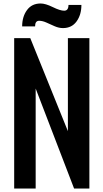

<svg xmlns="http://www.w3.org/2000/svg" viewBox="-20 -1097 602 1117"><path d="M346.2 -933.6Q322.8 -933.6 298.1 -944.3Q273.4 -955.1 250.5 -965.6Q227.5 -976.1 207.5 -976.1Q184.1 -976.1 184.1 -943.4H108.9Q108.9 -1000 137 -1038.3Q165 -1076.7 216.3 -1076.7Q244.6 -1076.7 287.1 -1055.7Q329.6 -1034.7 353.5 -1034.7Q378.4 -1034.7 378.4 -1068.4H453.6Q453.6 -1011.2 425.5 -972.4Q397.5 -933.6 346.2 -933.6ZM411.1 0 187.5 -582V0H62.5V-875H156.2L375 -334V-875H500V0Z"/></svg>

Font: Oswald
Style: Stencbab
Weight: 400
Designer: Mathieu Le Lay
Foundry: Mathieu Le Lay
Version: Version 1.000